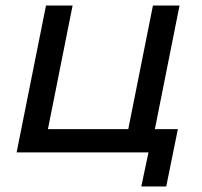

<svg xmlns="http://www.w3.org/2000/svg" viewBox="-20 -550 729 693"><path d="M40 0 146 -530H242L153 -84H443L532 -530H628L539 -84H622L580 123H490L516 0Z"/></svg>

Font: Montserrat Medium
Style: Italic
Weight: 500
Italic angle: -11.3°
Designer: Julieta Ulanovsky
Foundry: Julieta Ulanovsky
Version: Version 9.000; ttfautohint (v1.8.4.7-5d5b)